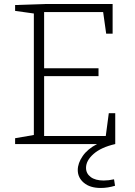

<svg xmlns="http://www.w3.org/2000/svg" viewBox="-20 -715 668 953"><path d="M552 0Q482 16 444.5 49Q407 82 407 118Q407 146 430 163.5Q453 181 495 181Q519 181 546 175L551 207Q515 218 480 218Q427 218 396.5 192.5Q366 167 366 129Q366 95 390.5 59.5Q415 24 462 0H55V-29L148 -45V-648L55 -661V-690L199 -695H539V-548H507L492 -655H199V-376H469V-337H199V-40H505L520 -153H552Z"/></svg>

Font: Bitter Pro Light
Style: Regular
Weight: 300
Designer: Sol Matas, and Bitter project Authors
Foundry: Sol Matas
Version: Version 1.010